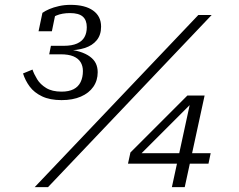

<svg xmlns="http://www.w3.org/2000/svg" viewBox="-20 -772 987 792"><path d="M269 -718Q305 -718 321.5 -703.5Q338 -689 338 -660Q338 -636 328.5 -619Q319 -602 298 -592.5Q277 -583 242 -583H190L183 -548H230Q263 -548 283 -539.5Q303 -531 312.5 -515.5Q322 -500 322 -479Q322 -453 312.5 -433.5Q303 -414 283.5 -404Q264 -394 234 -394Q195 -394 170.5 -409Q146 -424 133 -445.5Q120 -467 114 -485L75 -469Q84 -440 102.5 -415Q121 -390 153.5 -374.5Q186 -359 234 -359Q280 -359 313.5 -373.5Q347 -388 365 -414Q383 -440 383 -474Q383 -494 375.5 -510Q368 -526 351 -538.5Q334 -551 308 -559Q282 -567 245 -569L257 -564Q298 -564 329.5 -574Q361 -584 379 -606Q397 -628 397 -662Q397 -705 364 -728.5Q331 -752 271 -752Q246 -752 223.5 -747Q201 -742 183.5 -734.5Q166 -727 155 -719L139 -643H194L209 -716Q199 -714 192.5 -710Q186 -706 182 -700Q178 -694 174 -687Q189 -698 212.5 -708Q236 -718 269 -718ZM798 -710H853L178 0H123ZM508 -97 518 -143 753 -378H788L777 -353L534 -110L543 -140H849L840 -97ZM742 0H689L767 -360L774 -378H824Z"/></svg>

Font: Roboto Serif ExtraLight
Style: Italic
Weight: 250
Italic angle: -10°
Designer: Greg Gazdowicz
Foundry: Commercial Type
Version: Version 1.008